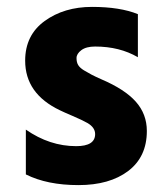

<svg xmlns="http://www.w3.org/2000/svg" viewBox="-20 -533 476 557"><path d="M406 -153Q406 -78 352 -37Q298 4 207.5 4Q117 4 55 -27V-157Q124 -109 201 -109Q256 -109 256 -144Q256 -163 234 -176Q218 -185 191 -196.5Q164 -208 154 -213Q53 -261 53 -357Q53 -431 109.5 -472Q166 -513 247 -513Q328 -513 380 -492V-367Q327 -398 256 -398Q230 -398 216 -387.5Q202 -377 202 -364.5Q202 -352 207 -344Q212 -336 223.5 -329Q235 -322 245.5 -316.5Q256 -311 274 -303Q342 -274 374 -238Q406 -202 406 -153Z"/></svg>

Font: Hind Vadodara
Style: Bold
Weight: 700
Designer: Hitesh Malaviya
Foundry: Indian Type Foundry
Version: Version 0.702;PS 1.0;hotconv 1.0.81;makeotf.lib2.5.63406